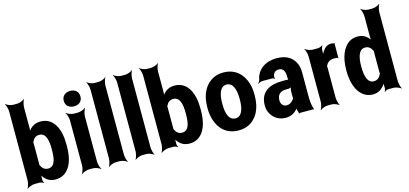

<svg xmlns="http://www.w3.org/2000/svg" viewBox="-67 -1253 3734 1755"><g transform="rotate(-15 1800.0 -375.0)"><path d="M182 -503V-700C182 -724 192 -761 201 -774L200 -776C188 -764 153 -750 130 -750H92C69 -750 35 -764 23 -776L21 -774C30 -761 41 -724 41 -700V-50C41 -26 30 11 21 24L23 26C36 14 71 0 94 0H141C153 0 173 8 179 15L182 13C176 6 170 -16 172 -28V-32C174 -46 173 -64 169 -74L166 -73C169 -63 179 -47 188 -37C212 -9 245 10 292 10C321 10 348 3 370 -10C438 -50 469 -139 469 -259V-270C469 -309 466 -345 459 -378C439 -468 388 -538 292 -538C250 -538 217 -522 194 -498C186 -489 175 -475 172 -467L176 -465C180 -474 182 -490 182 -503ZM252 -104C218 -104 198 -122 185 -150C184 -152 180 -160 178 -159L181 -156C182 -156 182 -169 182 -171V-357C182 -359 182 -372 180 -372L178 -369C180 -368 184 -376 185 -378C198 -406 217 -423 251 -423C313 -423 328 -352 328 -270V-259C328 -175 315 -104 252 -104Z M698 -50V-478C698 -502 710 -539 720 -552L718 -554C706 -542 670 -528 647 -528H608C585 -528 549 -542 537 -554L535 -552C545 -539 557 -502 557 -478V-50C557 -26 545 11 535 24L537 26C549 14 585 0 608 0H647C670 0 706 14 718 26L720 24C710 11 698 -26 698 -50ZM627 -592C674 -592 706 -619 706 -665C706 -711 674 -738 627 -738C581 -738 548 -709 548 -665C548 -619 581 -592 627 -592Z M952 -50V-700C952 -724 962 -761 971 -774L970 -776C958 -764 924 -750 901 -750H862C839 -750 805 -764 793 -776L791 -774C800 -761 811 -724 811 -700V-50C811 -26 800 11 791 24L793 26C805 14 839 0 862 0H901C924 0 958 14 970 26L971 24C962 11 952 -26 952 -50Z M1204 -50V-700C1204 -724 1214 -761 1223 -774L1222 -776C1210 -764 1176 -750 1153 -750H1114C1091 -750 1057 -764 1045 -776L1043 -774C1052 -761 1063 -724 1063 -700V-50C1063 -26 1052 11 1043 24L1045 26C1057 14 1091 0 1114 0H1153C1176 0 1210 14 1222 26L1223 24C1214 11 1204 -26 1204 -50Z M1450 -503V-700C1450 -724 1460 -761 1469 -774L1468 -776C1456 -764 1421 -750 1398 -750H1360C1337 -750 1303 -764 1291 -776L1289 -774C1298 -761 1309 -724 1309 -700V-50C1309 -26 1298 11 1289 24L1291 26C1304 14 1339 0 1362 0H1409C1421 0 1441 8 1447 15L1450 13C1444 6 1438 -16 1440 -28V-32C1442 -46 1441 -64 1437 -74L1434 -73C1437 -63 1447 -47 1456 -37C1480 -9 1513 10 1560 10C1589 10 1616 3 1638 -10C1706 -50 1737 -139 1737 -259V-270C1737 -309 1734 -345 1727 -378C1707 -468 1656 -538 1560 -538C1518 -538 1485 -522 1462 -498C1454 -489 1443 -475 1440 -467L1444 -465C1448 -474 1450 -490 1450 -503ZM1520 -104C1486 -104 1466 -122 1453 -150C1452 -152 1448 -160 1446 -159L1449 -156C1450 -156 1450 -169 1450 -171V-357C1450 -359 1450 -372 1448 -372L1446 -369C1448 -368 1452 -376 1453 -378C1466 -406 1485 -423 1519 -423C1581 -423 1596 -352 1596 -270V-259C1596 -175 1583 -104 1520 -104Z M1800 -269V-259C1800 -220 1805 -185 1815 -152C1843 -58 1912 10 2024 10C2060 10 2092 3 2120 -10C2198 -49 2247 -134 2247 -259V-269C2247 -308 2243 -343 2233 -376C2204 -470 2135 -538 2023 -538C1987 -538 1957 -531 1929 -518C1850 -479 1800 -394 1800 -269ZM2106 -269V-259C2106 -176 2086 -104 2024 -104C1961 -104 1941 -175 1941 -259V-269C1941 -351 1961 -424 2023 -424C2085 -424 2106 -352 2106 -269Z M2720 -128V-352C2720 -383 2716 -410 2706 -433C2678 -501 2617 -538 2528 -538C2465 -538 2414 -519 2379 -488C2355 -467 2333 -436 2326 -397C2324 -382 2313 -365 2305 -358L2307 -355C2315 -362 2336 -370 2351 -370H2441C2449 -370 2460 -364 2463 -359L2465 -361C2463 -366 2462 -383 2464 -390C2471 -419 2492 -434 2519 -434C2559 -434 2578 -404 2578 -353V-338C2578 -331 2580 -318 2584 -314L2587 -317C2584 -321 2572 -323 2566 -323H2524C2407 -323 2312 -279 2312 -148C2312 -125 2316 -104 2324 -85C2348 -30 2398 10 2469 10C2519 10 2555 -11 2579 -40C2582 -44 2587 -50 2588 -54L2584 -55C2583 -51 2585 -43 2586 -37C2588 -26 2591 -16 2595 -7C2596 -5 2595 1 2594 3L2597 5C2598 3 2602 0 2605 0H2732C2734 0 2735 2 2736 3L2738 1C2737 0 2736 -2 2736 -4C2736 -5 2738 -7 2738 -7L2735 -10C2724 -43 2720 -80 2720 -128ZM2453 -159C2453 -218 2490 -240 2537 -240H2559C2570 -240 2589 -246 2594 -253L2591 -256C2584 -249 2578 -225 2578 -211V-162C2578 -159 2578 -145 2580 -143L2583 -146C2581 -148 2576 -141 2574 -138C2560 -115 2536 -98 2506 -98C2476 -98 2453 -122 2453 -159Z M3076 -391 3077 -393C3075 -395 3074 -399 3074 -403L3075 -527C3075 -529 3077 -532 3078 -533L3076 -536C3075 -535 3073 -533 3071 -533C3063 -536 3050 -538 3041 -538C3004 -538 2979 -515 2960 -485C2954 -474 2946 -458 2944 -449L2947 -448C2951 -457 2951 -475 2950 -488V-497C2949 -511 2957 -534 2963 -542L2961 -545C2953 -537 2931 -528 2917 -528H2867C2844 -528 2809 -542 2797 -554L2795 -552C2804 -539 2815 -502 2815 -478V-50C2815 -26 2804 11 2795 24L2797 26C2809 14 2843 0 2866 0H2904C2927 0 2962 14 2974 26L2975 24C2966 11 2956 -26 2956 -50V-334C2956 -337 2956 -350 2954 -351L2952 -348C2953 -347 2958 -354 2959 -356C2973 -385 2998 -400 3035 -400C3048 -400 3069 -400 3076 -391Z M3403 13 3406 15C3412 8 3431 0 3443 0H3490C3513 0 3549 14 3562 26L3563 24C3554 11 3544 -26 3544 -50V-700C3544 -724 3554 -761 3563 -774L3562 -776C3550 -764 3515 -750 3492 -750H3454C3431 -750 3396 -764 3384 -776L3383 -774C3392 -761 3403 -724 3403 -700V-502C3403 -489 3405 -472 3409 -464L3413 -465C3410 -474 3398 -488 3390 -497C3367 -522 3336 -538 3294 -538C3266 -538 3240 -532 3218 -519C3151 -479 3115 -387 3115 -268V-258C3115 -179 3133 -112 3162 -66C3190 -24 3232 10 3293 10C3340 10 3372 -9 3396 -37C3405 -47 3416 -63 3419 -73L3416 -74C3412 -65 3411 -46 3413 -32C3416 -19 3410 5 3403 13ZM3403 -356V-172C3403 -170 3403 -156 3404 -155L3407 -159C3406 -160 3401 -152 3400 -150C3387 -123 3366 -104 3333 -104C3273 -104 3256 -178 3256 -258V-268C3256 -348 3273 -423 3334 -423C3367 -423 3387 -405 3400 -377C3401 -376 3406 -368 3407 -369L3404 -373C3403 -372 3403 -358 3403 -356Z"/></g></svg>

Font: Asimov
Style: EdgeExtreme
Weight: 500
Designer: Google
Version: Version 2.000980: 2014